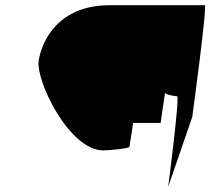

<svg xmlns="http://www.w3.org/2000/svg" viewBox="-20 -728 804 734"><path d="M128 -496C116 -420 244 -153 375 -153C391 -153 474 -160 475 -167L489 -258H594L611 -374C610 -367 647 -360 657 -360C668 -360 623 -14 623 -14L715 -281C716 -288 773 -708 763 -708H399C202 -708 139 -570 128 -496Z"/></svg>

Font: Ampere
Style: SCSuExtIta
Weight: 400
Version: Version 1